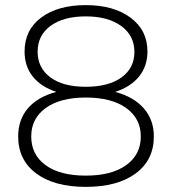

<svg xmlns="http://www.w3.org/2000/svg" viewBox="-20 -725 672 750"><path d="M581 -192Q581 -100 510 -47.5Q439 5 315 5Q192 5 121.5 -47.5Q51 -100 51 -192Q51 -258 89.5 -302.5Q128 -347 200 -366Q140 -386 108 -426Q76 -466 76 -524Q76 -608 141 -656.5Q206 -705 315 -705Q424 -705 490 -656Q556 -607 556 -524Q556 -467 523.5 -426.5Q491 -386 430 -366Q502 -347 541.5 -302Q581 -257 581 -192ZM315 -386Q404 -386 454.5 -422.5Q505 -459 505 -522Q505 -586 453.5 -623.5Q402 -661 315 -661Q228 -661 177.5 -624Q127 -587 127 -523Q127 -460 176.5 -423Q226 -386 315 -386ZM530 -192Q530 -262 473 -303Q416 -344 315 -344Q215 -344 158.5 -303Q102 -262 102 -192Q102 -121 158 -80Q214 -39 315 -39Q416 -39 473 -80Q530 -121 530 -192Z"/></svg>

Font: Montserrat Atlas Light
Style: Regular
Weight: 300
Designer: Julieta Ulanovsky
Foundry: Julieta Ulanovsky
Version: Version 7.200